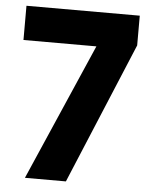

<svg xmlns="http://www.w3.org/2000/svg" viewBox="-52 -773 640 816"><g transform="rotate(5 267.5 -364.5)"><path d="M85 0 338.9 -583H27.8V-729H511.2V-602.1L259.8 0Z"/></g></svg>

Font: PoppinsZ
Style: Bold
Weight: 700
Designer: Ninad Kale (Devanagari), Jonny Pinhorn (Latin)
Foundry: Indian Type Foundry
Version: Version 3.002;FEAKit 1.0